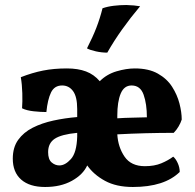

<svg xmlns="http://www.w3.org/2000/svg" viewBox="-20 -740 779 766"><path d="M697 -54Q636 6 510 6Q444 6 399 -18.5Q354 -43 328 -80Q311 -43 266.5 -18.5Q222 6 160 6Q98 6 64.5 -23.5Q31 -53 31 -107Q31 -152 52.5 -182Q74 -212 110.5 -230.5Q147 -249 193 -259Q239 -269 288 -273V-305Q288 -354 271.5 -376.5Q255 -399 228 -399Q197 -399 183.5 -371Q170 -343 165 -293Q143 -293 114.5 -296Q86 -299 68 -308Q70 -333 69 -368Q68 -403 63 -432Q109 -450 152 -458.5Q195 -467 247 -467Q291 -467 323 -455Q355 -443 378 -416Q406 -444 445 -455.5Q484 -467 518 -467Q573 -467 609.5 -446.5Q646 -426 666.5 -394Q687 -362 696 -327Q705 -292 705 -263Q701 -250 692.5 -235.5Q684 -221 673 -210Q620 -210 561.5 -208.5Q503 -207 448 -204Q451 -153 477 -115Q503 -77 558 -77Q596 -77 623.5 -88.5Q651 -100 671 -115Q681 -107 689 -89.5Q697 -72 697 -54ZM448 -279V-268Q477 -270 507.5 -270.5Q538 -271 566 -272Q566 -325 553 -362Q540 -399 505 -399Q475 -399 461.5 -366.5Q448 -334 448 -279ZM172 -133Q172 -104 186 -92Q200 -80 217 -80Q240 -80 263 -105.5Q286 -131 288 -195Q288 -202 288 -210Q225 -204 198.5 -186.5Q172 -169 172 -133ZM408 -530Q386 -530 363 -535Q340 -540 327 -547Q350 -592 364.5 -629.5Q379 -667 389 -707Q409 -714 434 -717Q459 -720 484 -720Q517 -719 539 -715Q501 -670 467.5 -623Q434 -576 408 -530Z"/></svg>

Font: Vollkorn ExtraBold
Style: Regular
Weight: 800
Designer: Friedrich Althausen
Foundry: Friedrich Althausen
Version: Version 5.000; ttfautohint (v1.8.3)